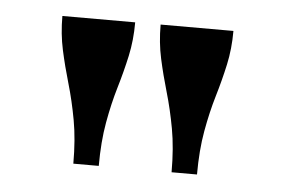

<svg xmlns="http://www.w3.org/2000/svg" viewBox="-32 -750 489 331"><g transform="rotate(5 212.5 -584.0)"><path d="M190 -710H64Q64 -679 70 -651.5Q76 -624 84.5 -595Q93 -566 99 -533Q105 -500 105 -458H149Q149 -500 155 -533.5Q161 -567 169.5 -595.5Q178 -624 184 -651.5Q190 -679 190 -710ZM360 -710H234Q234 -679 240 -651.5Q246 -624 254.5 -595Q263 -566 269 -533Q275 -500 275 -458H319Q319 -500 325 -533.5Q331 -567 339.5 -595.5Q348 -624 354 -651.5Q360 -679 360 -710Z"/></g></svg>

Font: Roboto Serif 120pt Expanded SemiBold
Style: Regular
Weight: 600
Width: 7
Designer: Greg Gazdowicz
Foundry: Commercial Type
Version: Version 1.008